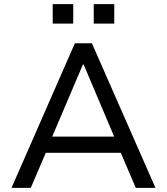

<svg xmlns="http://www.w3.org/2000/svg" viewBox="-20 -916 813 936"><path d="M36 0 345 -705H428L738 0H642L556 -201L601 -171H172L216 -201L130 0ZM384 -601 226 -230 201 -250H572L545 -230L388 -601ZM437 -801V-896H537V-801ZM237 -801V-896H337V-801Z"/></svg>

Font: Nunito Sans 7pt
Style: Regular
Weight: 400
Designer: Vernon Adams
Foundry: Vernon Adams
Version: Version 3.101;gftools[0.9.27]